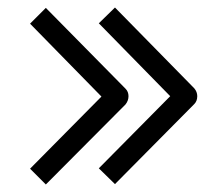

<svg xmlns="http://www.w3.org/2000/svg" viewBox="-20 -581 580 511"><path d="M286 -561 497 -346Q505 -336.5 505 -325Q505 -312 497 -304L286 -91L243 -133L433 -325L243 -519ZM102 -560 314 -345Q322 -337 322 -325Q322 -313 314 -303L102 -90L60 -132L250 -324L60 -518Z"/></svg>

Font: 3270 Nerd Font Mono
Style: Regular
Weight: 400
Monospace: yes
Version: Version 3.0.1;Nerd Fonts 3.0.0